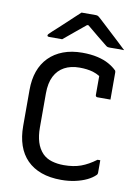

<svg xmlns="http://www.w3.org/2000/svg" viewBox="-102 -1014 805 1102"><g transform="rotate(10 300.0 -463.0)"><path d="M333 20Q267 20 217 2Q167 -16 133 -50.5Q99 -85 82 -134.5Q65 -184 65 -247V-457Q65 -518 82 -566Q99 -614 133 -648.5Q167 -683 216 -701.5Q265 -720 327 -720Q377 -720 416 -711Q455 -702 482.5 -686.5Q510 -671 527 -654Q529 -653 530 -650.5Q531 -648 531.5 -645.5Q532 -643 532 -641V-483H456Q451 -483 448 -486Q445 -489 445 -494V-605Q425 -617 405 -623Q371 -633 326 -633Q275 -633 238 -613Q201 -593 181 -553.5Q161 -514 161 -453V-255Q161 -207 172.5 -170Q184 -133 209 -107Q231 -85 263 -75.5Q295 -66 333 -66Q390 -66 432.5 -81.5Q475 -97 519 -130H535V-56Q535 -52 533.5 -49Q532 -46 530 -44Q511 -25 482 -11Q453 3 415 11.5Q377 20 333 20ZM282 -946H366Q374 -946 379.5 -942.5Q385 -939 400 -925Q408 -918 426 -901Q444 -884 467.5 -862.5Q491 -841 515 -818.5Q539 -796 560 -776Q541 -777 519 -776.5Q497 -776 479 -776Q468 -776 463 -777.5Q458 -779 450 -786Q434 -799 398 -828Q370 -851 334 -881H326Q291 -852 264 -830Q227 -800 199 -776H123Q119 -776 116.5 -777Q114 -778 113 -779.5Q112 -781 112 -783Q112 -787 116 -791.5Q120 -796 135 -810Q148 -822 167.5 -839.5Q187 -857 208.5 -877.5Q230 -898 249.5 -916Q269 -934 282 -946Z"/></g></svg>

Font: Code D OnePiece
Style: Regular
Weight: 400
Version: Version 1.085; ttfautohint (v1.8.4.7-5d5b);Nerd Fonts 3.0.2